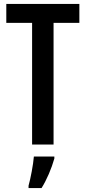

<svg xmlns="http://www.w3.org/2000/svg" viewBox="-20 -734 436 975"><path d="M252 0V-618H383V-714H12V-618H143V0ZM256 61H152C149 101 135 174 125 209V221H191C217 180 242 121 256 71Z"/></svg>

Font: Noto Sans Display Condensed Medium
Style: Regular
Weight: 500
Width: 3
Designer: Monotype Design Team
Foundry: Monotype Imaging Inc.
Version: Version 1.900